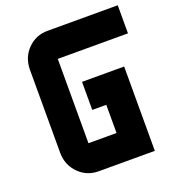

<svg xmlns="http://www.w3.org/2000/svg" viewBox="-130 -809 825 910"><g transform="rotate(-20 283.0 -354.0)"><path d="M212.4 -566.9V-141.6H354V-283.7H283.2V-425.3H495.6V0H212.4Q153.8 0 113 -40.8Q72.3 -81.5 70.8 -141.6V-566.9Q72.3 -627.4 113 -668Q153.8 -708.5 212.4 -708.5H566.4V-566.9Z"/></g></svg>

Font: Blazma
Style: Regular
Weight: 400
Designer: GGBotNet
Version: 1.00